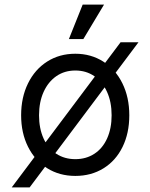

<svg xmlns="http://www.w3.org/2000/svg" viewBox="-20 -750 654 836"><path d="M505 -566H583L109 66H31ZM72 -248Q72 -326 102 -387Q132 -448 185.5 -482Q239 -516 308 -516Q376 -516 429.5 -482Q483 -448 513 -387Q543 -326 543 -248Q543 -170 513.5 -110Q484 -50 430.5 -17Q377 16 308 16Q239 16 185.5 -17.5Q132 -51 102 -111Q72 -171 72 -248ZM466 -248Q466 -306 446 -350Q426 -394 390.5 -418.5Q355 -443 308 -443Q261 -443 225.5 -418.5Q190 -394 170 -350Q150 -306 150 -248Q150 -191 169.5 -147.5Q189 -104 225 -80.5Q261 -57 308 -57Q355 -57 391 -80.5Q427 -104 446.5 -147.5Q466 -191 466 -248ZM340 -730H433L343 -580H280Z"/></svg>

Font: Uncut Sans Variable
Style: Regular
Weight: 400
Designer: Kasper Nordkvist
Foundry: UNCUT.wtf
Version: Version 1.304;Glyphs 3.2 (3246)